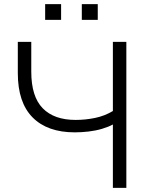

<svg xmlns="http://www.w3.org/2000/svg" viewBox="-20 -907 730 927"><path d="M525 0V-306Q503 -294 472.5 -285Q442 -276 408 -272Q374 -268 341 -268Q209 -268 137.5 -340Q66 -412 66 -554V-705H131V-561Q131 -441 186 -384.5Q241 -328 345 -328Q392 -328 438.5 -337.5Q485 -347 525 -371V-705H590V0ZM375 -811V-887H452V-811ZM198 -811V-887H275V-811Z"/></svg>

Font: Nunito Sans 10pt Light
Style: Regular
Weight: 300
Designer: Vernon Adams
Foundry: Vernon Adams
Version: Version 3.101;gftools[0.9.27]